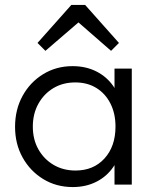

<svg xmlns="http://www.w3.org/2000/svg" viewBox="-20 -748 625 778"><path d="M275 10Q208 10 155 -22.5Q102 -55 71.5 -110Q41 -165 41 -234Q41 -304 71.5 -359.5Q102 -415 155 -447.5Q208 -480 274 -480Q328 -480 370.5 -458.5Q413 -437 439.5 -398.5Q466 -360 472 -309V-162Q466 -111 439.5 -72Q413 -33 370.5 -11.5Q328 10 275 10ZM286 -57Q359 -57 403.5 -106Q448 -155 448 -235Q448 -288 427.5 -328.5Q407 -369 370.5 -391.5Q334 -414 285 -414Q235 -414 196.5 -391Q158 -368 135.5 -327.5Q113 -287 113 -235Q113 -183 135.5 -143Q158 -103 197 -80Q236 -57 286 -57ZM444 0V-126L458 -242L444 -355V-470H514V0ZM164 -542 132 -574 269 -728H325L462 -574L430 -542L274 -678L321 -677Z"/></svg>

Font: Outfit Thin Light
Style: Regular
Weight: 300
Version: Version 1.100;gftools[0.9.27]